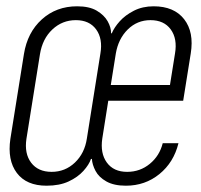

<svg xmlns="http://www.w3.org/2000/svg" viewBox="-20 -580 640 610"><path d="M128 10Q64 10 33.5 -30.5Q3 -71 13 -139L56 -408Q67 -477 113 -518.5Q159 -560 225 -560Q264 -560 287.5 -546Q311 -532 322 -512.5Q333 -493 333 -474H335Q343 -493 360.5 -512.5Q378 -532 405.5 -546Q433 -560 468 -560Q533 -560 565 -519Q597 -478 586 -410L562 -260H324L305 -140Q298 -93 319.5 -63.5Q341 -34 384 -34Q425 -34 456 -59.5Q487 -85 497 -125H547Q532 -64 486.5 -27Q441 10 380 10Q342 10 318 -3.5Q294 -17 283.5 -37Q273 -57 272 -75H269Q263 -57 245 -37Q227 -17 198 -3.5Q169 10 128 10ZM144 -34Q187 -34 218 -63.5Q249 -93 256 -140L299 -410Q307 -457 285.5 -486.5Q264 -516 221 -516Q178 -516 146.5 -486.5Q115 -457 107 -408L64 -139Q57 -92 79 -63Q101 -34 144 -34ZM332 -310H520L536 -410Q544 -457 522.5 -486.5Q501 -516 458 -516Q416 -516 386 -486.5Q356 -457 348 -410Z"/></svg>

Font: JetBrains Mono Thin
Style: Italic
Weight: 100
Italic angle: -9°
Monospace: yes
Designer: Philipp Nurullin, Konstantin Bulenkov
Foundry: JetBrains
Version: Version 2.305; ttfautohint (v1.8.4.7-5d5b)